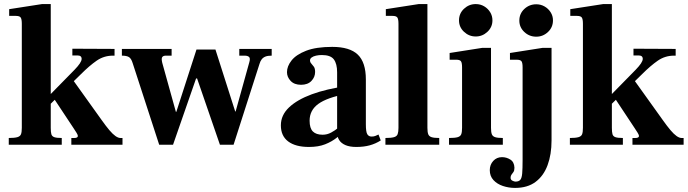

<svg xmlns="http://www.w3.org/2000/svg" viewBox="-20 -710 3375 942"><path d="M23 0V-33Q51 -33 65 -37Q79 -41 83 -51.5Q87 -62 87 -83V-593Q87 -616 81.5 -624Q76 -632 58 -632H25V-665L186 -690H229V-83Q229 -62 232 -51.5Q235 -41 246.5 -37Q258 -33 283 -33V0ZM330 0V-33H344Q353 -33 357.5 -35.5Q362 -38 362 -43Q362 -48 355.5 -58.5Q349 -69 341 -81L237 -238L327 -333L478 -122Q500 -91 516.5 -71.5Q533 -52 546.5 -42.5Q560 -33 571 -33H581V0ZM139 -113V-157L346 -368Q380 -403 380.5 -420.5Q381 -438 360 -438H335V-471L542 -470V-437H534Q490 -437 454.5 -412.5Q419 -388 377 -346Z M761 0 631 -400Q624 -423 612.5 -430Q601 -437 578 -437V-470H822V-437H794Q781 -437 776 -430Q771 -423 776 -402L843 -161H845L944 -467H1037L1134 -163H1136L1203 -404Q1209 -424 1202 -430.5Q1195 -437 1180 -437H1154V-470H1313V-437Q1294 -437 1282.5 -432.5Q1271 -428 1264 -419Q1257 -410 1253 -396L1126 0H1059L947 -325H942L829 0Z M1728 11Q1696 11 1675 2Q1654 -7 1644 -23Q1634 -39 1634 -59V-355Q1634 -397 1618 -418.5Q1602 -440 1559 -440Q1544 -440 1530.5 -437Q1517 -434 1509 -428Q1501 -422 1501 -414Q1501 -405 1507.5 -398Q1514 -391 1520 -382.5Q1526 -374 1526 -357Q1526 -332 1508 -313Q1490 -294 1457 -294Q1424 -294 1406 -313Q1388 -332 1388 -356Q1388 -385 1410.5 -413.5Q1433 -442 1482 -461Q1531 -480 1610 -480Q1696 -480 1735.5 -442Q1775 -404 1775 -320V-100Q1775 -63 1782 -51.5Q1789 -40 1803 -40Q1815 -40 1822.5 -43.5Q1830 -47 1837 -50L1848 -21Q1823 -5 1794 3Q1765 11 1728 11ZM1496 11Q1430 11 1394 -16Q1358 -43 1358 -95Q1358 -145 1398 -183Q1438 -221 1510 -247.5Q1582 -274 1678 -287V-249Q1584 -231 1541.5 -200Q1499 -169 1499 -118Q1499 -81 1515 -65Q1531 -49 1563 -49Q1585 -49 1604.5 -59.5Q1624 -70 1640 -83.5Q1656 -97 1666 -107L1677 -74Q1658 -55 1633 -35Q1608 -15 1575 -2Q1542 11 1496 11Z M1871 0V-33Q1899 -33 1913 -37Q1927 -41 1931 -52Q1935 -63 1935 -83V-593Q1935 -616 1929.5 -624Q1924 -632 1906 -632H1873V-665L2034 -690H2077V-83Q2077 -62 2081 -51.5Q2085 -41 2097.5 -37Q2110 -33 2135 -33V0Z M2183 0V-33Q2212 -33 2225.5 -37Q2239 -41 2243 -51.5Q2247 -62 2247 -83V-379Q2247 -402 2241.5 -409.5Q2236 -417 2219 -417H2186V-450L2345 -475H2389V-83Q2389 -62 2393 -51.5Q2397 -41 2409.5 -37Q2422 -33 2447 -33V0ZM2314 -531Q2281 -531 2256.5 -554Q2232 -577 2232 -610Q2232 -644 2256.5 -667Q2281 -690 2314 -690Q2337 -690 2355.5 -679Q2374 -668 2385 -650Q2396 -632 2396 -610Q2396 -577 2371.5 -554Q2347 -531 2314 -531Z M2507 212Q2476 212 2447.5 202.5Q2419 193 2401 173.5Q2383 154 2383 125Q2383 98 2400 79.5Q2417 61 2443 61Q2465 61 2484 73Q2503 85 2504 113Q2504 127 2499 134Q2494 141 2489.5 147Q2485 153 2485 162Q2485 172 2494 176.5Q2503 181 2509 181Q2525 181 2532.5 172.5Q2540 164 2542 141Q2544 118 2544 74V-379Q2544 -402 2538.5 -409.5Q2533 -417 2515 -417H2482V-450L2641 -475H2686V-21Q2686 48 2666.5 100.5Q2647 153 2607.5 182.5Q2568 212 2507 212ZM2611 -530Q2577 -530 2552.5 -553Q2528 -576 2528 -609Q2528 -643 2552.5 -666Q2577 -689 2611 -689Q2633 -689 2651.5 -678.5Q2670 -668 2681.5 -650Q2693 -632 2693 -610Q2693 -576 2668.5 -553Q2644 -530 2611 -530Z M2776 0V-33Q2804 -33 2818 -37Q2832 -41 2836 -51.5Q2840 -62 2840 -83V-593Q2840 -616 2834.5 -624Q2829 -632 2811 -632H2778V-665L2939 -690H2982V-83Q2982 -62 2985 -51.5Q2988 -41 2999.5 -37Q3011 -33 3036 -33V0ZM3083 0V-33H3097Q3106 -33 3110.5 -35.5Q3115 -38 3115 -43Q3115 -48 3108.5 -58.5Q3102 -69 3094 -81L2990 -238L3080 -333L3231 -122Q3253 -91 3269.5 -71.5Q3286 -52 3299.5 -42.5Q3313 -33 3324 -33H3334V0ZM2892 -113V-157L3099 -368Q3133 -403 3133.5 -420.5Q3134 -438 3113 -438H3088V-471L3295 -470V-437H3287Q3243 -437 3207.5 -412.5Q3172 -388 3130 -346Z"/></svg>

Font: Frank Ruhl Libre
Style: Bold
Weight: 700
Designer: Yanek Iontef
Foundry: Fontef
Version: Version 6.004